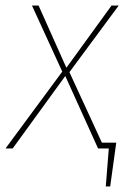

<svg xmlns="http://www.w3.org/2000/svg" viewBox="-39 -539 484 697"><path d="M213 -277 331 -21H383L361 138H345L356 0H317L198 -263L7 0H-19L187 -279L77 -519H101L202 -293L366 -519H392Z"/></svg>

Font: Fira Sans Condensed Thin
Style: Italic
Weight: 250
Width: 3
Italic angle: -8°
Designer: Carrois Corporate & Edenspiekermann AG
Foundry: Carrois Corporate GbR & Edenspiekermann AG
Version: Version 4.203